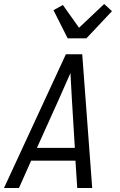

<svg xmlns="http://www.w3.org/2000/svg" viewBox="-29 -942 599 962"><path d="M-9 0 301 -670H383L433 0H358L349 -137H127L66 0ZM346 -201 331 -447Q329 -479 327.5 -511.5Q326 -544 324 -576Q310 -544 295.5 -511.5Q281 -479 267 -447L156 -201ZM310 -750 239 -891 286 -917 367 -803 493 -922 532 -886 404 -750Z"/></svg>

Font: Lode Term
Style: Italic
Weight: 400
Italic angle: -11°
Monospace: yes
Designer: Belleve Invis
Foundry: Belleve Invis
Version: Version 29.2.0